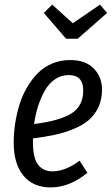

<svg xmlns="http://www.w3.org/2000/svg" viewBox="-20 -796 482 828"><path d="M314.9 -628.9H265.1L168.9 -740.2L205.1 -775.9L293.9 -695.8L411.1 -775.9L441.9 -740.2ZM283.2 -537.1Q348.6 -537.1 384.3 -500.7Q419.9 -464.4 419.9 -409.2Q419.9 -366.7 404.1 -333.3Q388.2 -299.8 362.1 -277.6Q335.9 -255.4 296.1 -239.3Q256.3 -223.1 215.3 -214.4Q174.3 -205.6 122.1 -199.2V-182.1Q122.1 -115.2 144 -86.2Q166 -57.1 206.1 -57.1Q261.7 -57.1 323.2 -103L356.9 -50.8Q280.3 12.2 198.2 12.2Q122.6 12.2 80.8 -38.8Q39.1 -89.8 39.1 -180.2Q39.1 -221.2 45.2 -262.2Q51.3 -303.2 63.7 -343.8Q76.2 -384.3 96.4 -418.9Q116.7 -453.6 142.8 -480.2Q168.9 -506.8 205.1 -522Q241.2 -537.1 283.2 -537.1ZM127 -261.2Q237.3 -274.9 288.1 -306.9Q338.9 -338.9 338.9 -405.8Q338.9 -472.2 276.9 -472.2Q244.1 -472.2 217.5 -454.3Q190.9 -436.5 173.3 -405.3Q155.8 -374 144.3 -338.4Q132.8 -302.7 127 -261.2Z"/></svg>

Font: Fira Sans Compressed Book
Style: Italic
Weight: 350
Width: 3
Italic angle: -8°
Designer: Carrois Corporate & Edenspiekermann AG
Foundry: Carrois Corporate GbR & Edenspiekermann AG
Version: Version 4.203;PS 004.203;hotconv 1.0.88;makeotf.lib2.5.64775